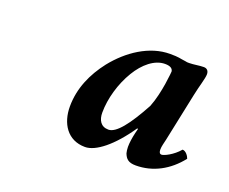

<svg xmlns="http://www.w3.org/2000/svg" viewBox="-61 -733 557 466"><g transform="rotate(20 217.5 -500.5)"><path d="M397 -640C385 -640 372 -637 360 -637C356 -637 353 -637 350 -638C333 -640 334 -642 309 -642C256 -642 206 -608 171 -564C143 -528 124 -486 124 -439C124 -396 146 -359 192 -359C219 -359 258 -389 296 -445L298 -444L295 -432C292 -419 290 -406 290 -395C290 -389 291 -383 292 -379C297 -366 304 -359 323 -359C367 -359 406 -380 435 -417C433 -423 426 -434 417 -434C401 -415 379 -405 373 -405C368 -405 366 -409 366 -416C366 -424 369 -434 371 -443L397 -567C402 -592 410 -615 410 -626C410 -635 405 -640 397 -640ZM307 -507C276 -450 251 -418 231 -418C211 -418 203 -433 203 -452C203 -488 215 -530 235 -563C253 -593 279 -615 306 -615C319 -615 326 -611 327 -603C327 -603 323 -547 307 -507Z"/></g></svg>

Font: Libertinus Serif
Style: Bold Italic
Weight: 700
Italic angle: -12°
Designer: Philipp H. Poll, Khaled Hosny
Foundry: Caleb Maclennan
Version: Version 7.050;RELEASE